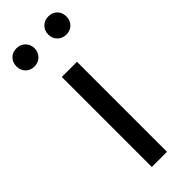

<svg xmlns="http://www.w3.org/2000/svg" viewBox="-243 -709 733 733"><g transform="rotate(-45 123.0 -343.0)"><path d="M82 -486H164V0H82ZM37 -588Q15 -588 1.5 -602Q-12 -616 -12 -637Q-12 -658 1.5 -672Q15 -686 37 -686Q58 -686 72 -672Q86 -658 86 -637Q86 -616 72 -602Q58 -588 37 -588ZM209 -588Q188 -588 174 -602Q160 -616 160 -637Q160 -658 174 -672Q188 -686 209 -686Q231 -686 244.5 -672Q258 -658 258 -637Q258 -616 244.5 -602Q231 -588 209 -588Z"/></g></svg>

Font: Myanmar Sanpya
Style: Regular
Weight: 400
Designer: Danh Hong
Foundry: Google Inc.
Version: Version 2.00 November 22, 2015